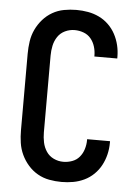

<svg xmlns="http://www.w3.org/2000/svg" viewBox="-53 -785 607 835"><g transform="rotate(5 250.0 -367.5)"><path d="M247 8Q220 8 193 3Q166 -2 142.5 -15.5Q119 -29 101 -49.5Q83 -70 71.5 -94.5Q60 -119 56 -146Q52 -173 52 -200V-535Q52 -562 56 -589Q60 -616 71.5 -640.5Q83 -665 101 -685.5Q119 -706 142.5 -719.5Q166 -733 193 -738Q220 -743 247 -743Q273 -743 298 -738.5Q323 -734 346 -723Q369 -712 387.5 -694Q406 -676 418 -653.5Q430 -631 436 -606Q442 -581 442 -555V-548H342V-552Q342 -572 336 -591.5Q330 -611 317.5 -626Q305 -641 286 -648Q267 -655 247 -655Q225 -655 205 -645.5Q185 -636 173 -618Q161 -600 156.5 -578.5Q152 -557 152 -535V-200Q152 -178 156.5 -156.5Q161 -135 173 -117Q185 -99 205 -89.5Q225 -80 247 -80Q267 -80 286 -87Q305 -94 317.5 -109Q330 -124 336 -143.5Q342 -163 342 -183V-187H442V-180Q442 -154 436 -129Q430 -104 418 -81.5Q406 -59 387.5 -41Q369 -23 346 -12Q323 -1 298 3.5Q273 8 247 8Z"/></g></svg>

Font: Iosevka Semibold
Style: Regular
Weight: 600
Monospace: yes
Designer: Belleve Invis
Foundry: Belleve Invis
Version: Version 33.2.3; ttfautohint (v1.8.4)